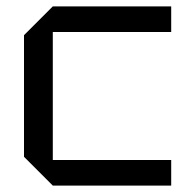

<svg xmlns="http://www.w3.org/2000/svg" viewBox="-20 -580 585 600"><path d="M55 -90V-470L145 -560H515V-480H145V-80H515V0H145Z"/></svg>

Font: Tektur
Style: Regular
Weight: 400
Designer: Adam Jagosz
Foundry: Adam Jagosz
Version: Version 1.005;gftools[0.9.30]